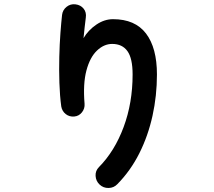

<svg xmlns="http://www.w3.org/2000/svg" viewBox="-20 -848 1040 931"><path d="M463 47Q445 30 443.5 5Q442 -20 460 -38Q536 -115 579.5 -232Q623 -349 623 -487Q623 -565 598 -600Q573 -635 524 -635Q484 -635 450 -602.5Q416 -570 399 -506Q382 -442 390 -345Q392 -322 377.5 -303.5Q363 -285 340 -283Q316 -281 298.5 -295Q281 -309 277 -332Q270 -384 268 -446.5Q266 -509 267.5 -571.5Q269 -634 273 -687.5Q277 -741 281 -776Q284 -800 303 -815Q322 -830 346 -827Q371 -824 385.5 -806Q400 -788 396 -762Q394 -744 390.5 -716Q387 -688 385 -663Q408 -702 447 -728.5Q486 -755 528 -755Q635 -755 688 -685.5Q741 -616 741 -487Q741 -384 719.5 -286.5Q698 -189 655.5 -104.5Q613 -20 549 45Q532 63 506.5 63.5Q481 64 463 47Z"/></svg>

Font: Zen Maru Gothic
Style: Bold
Weight: 700
Designer: Yoshimichi Ohira
Foundry: Positype
Version: Version 1.001